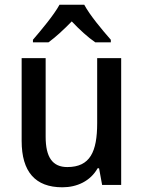

<svg xmlns="http://www.w3.org/2000/svg" viewBox="-20 -786 611 816"><path d="M338 -766H233C209 -722 156 -659 120 -617V-606H186C216 -628 251 -660 285 -695C318 -660 353 -628 385 -606H451V-617C415 -658 362 -721 338 -766ZM495 -539H393V-263C393 -141 363 -76 266 -76C203 -76 174 -118 174 -205V-539H72V-187C72 -56 130 10 245 10C307 10 364 -16 395 -71H401L414 0H495Z"/></svg>

Font: Noto Sans Arabic UI SmCn Md
Style: Regular
Weight: 500
Width: 4
Designer: Monotype Design Team, Nadine Chahine and Nizar Qandah
Foundry: Monotype Imaging Inc.
Version: Version 2.010